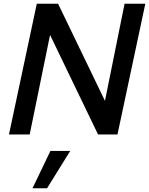

<svg xmlns="http://www.w3.org/2000/svg" viewBox="-20 -720 798 1028"><path d="M28 0 177 -700H291L542 -180L647 -700H758L609 0H505L248 -533L139 0ZM154 288 250 88H356L232 288Z"/></svg>

Font: Red Hat Text Medium
Style: Italic
Weight: 500
Italic angle: -12°
Designer: Pentagram, MCKL
Foundry: Pentagram, MCKL
Version: Version 1.023; ttfautohint (v1.8.3)